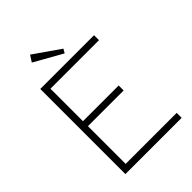

<svg xmlns="http://www.w3.org/2000/svg" viewBox="-246 -978 1091 1091"><g transform="rotate(-45 300.0 -432.5)"><path d="M104 -685H536V-645H146V-384H433V-344H146V-41H556V-1H104ZM176 -825 201 -864 359 -754 345 -730Z"/></g></svg>

Font: Bellota Text Light
Style: Regular
Weight: 300
Designer: Kemie Guaida
Foundry: Kemie Guaida
Version: Version 4.001